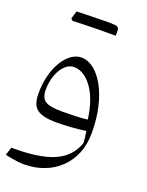

<svg xmlns="http://www.w3.org/2000/svg" viewBox="-158 -661 773 1010"><g transform="rotate(20 228.5 -156.0)"><path d="M341.8 -64.9Q307.1 -61 269 -59.8Q231 -58.6 198.2 -58.6Q131.3 -58.6 105.7 -75.2Q80.1 -91.8 80.1 -136.7Q80.1 -182.1 93.8 -219.2Q107.4 -256.3 130.1 -278.3Q152.8 -300.3 180.2 -300.3Q235.4 -300.3 281 -238.8Q326.7 -177.2 341.8 -64.9ZM105.5 271Q166 271 217 251.7Q268.1 232.4 305.9 196.3Q343.8 160.2 364.7 109.4Q385.7 58.6 385.7 -4.9Q385.7 -83.5 370.6 -148.9Q355.5 -214.4 329.1 -261.7Q302.7 -309.1 269.5 -335Q236.3 -360.8 199.7 -360.8Q170.9 -360.8 144 -341.8Q117.2 -322.8 96.2 -288.6Q75.2 -254.4 63 -207.8Q50.8 -161.1 50.8 -105.5Q50.8 -41.5 83 -18.1Q115.2 5.4 190.4 5.4Q231 5.4 273.2 2.4Q315.4 -0.5 355 -6.3Q357.9 11.7 359.9 26.6Q361.8 41.5 362.3 60.1Q333.5 142.1 250.5 177.5Q167.5 212.9 14.2 211.4L0 256.3Q16.1 259.8 33.9 263.2Q51.8 266.6 70.3 268.8Q88.9 271 105.5 271ZM279.3 -529.8Q294.9 -529.8 304.7 -529.8Q314.5 -529.8 320.1 -529.8Q325.7 -529.8 328.6 -529.8Q329.1 -536.1 329.1 -543.9Q329.1 -551.8 329.1 -556.6Q329.1 -573.7 318.8 -578.6Q308.6 -583.5 273.9 -583.5Q241.2 -576.2 208.5 -568.1Q175.8 -560.1 143.3 -552Q110.8 -543.9 78.6 -535.6Q81.1 -533.2 83.3 -530.8Q85.4 -528.3 87.9 -525.9Q118.2 -526.9 150.1 -527.8Q182.1 -528.8 214.6 -529.3Q247.1 -529.8 279.3 -529.8ZM87.9 -525.9Q119.1 -535.2 150.1 -544.4Q181.2 -553.7 212.2 -563.7Q243.2 -573.7 273.9 -583.5Q265.1 -583.5 246.1 -583.3Q227.1 -583 201.7 -582.3Q176.3 -581.5 147.7 -581.1Q119.1 -580.6 91.8 -579.6Q88.4 -568.8 85.2 -558.1Q82 -547.4 78.6 -535.6Q81.1 -533.2 83.3 -530.8Q85.4 -528.3 87.9 -525.9Z"/></g></svg>

Font: Pinar FD VF
Style: Regular
Weight: 300
Designer: Amin Abedi
Version: Version 2.000